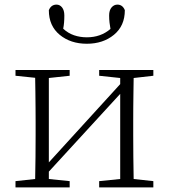

<svg xmlns="http://www.w3.org/2000/svg" viewBox="-20 -809 729 829"><path d="M355 -620.1Q284.7 -620.1 237.8 -658.7Q190.9 -697.3 190.9 -765.1Q200.7 -789.1 224.1 -789.1Q238.3 -789.1 248 -776.9Q257.8 -764.6 257.8 -742.2Q257.8 -725.6 256.6 -711.7Q255.4 -697.8 252.9 -685.1Q273.9 -665.5 299.8 -656.7Q325.7 -647.9 355 -647.9Q415 -647.9 457 -684.1Q454.6 -697.3 452.9 -711.4Q451.2 -725.6 451.2 -742.2Q451.2 -764.6 461.7 -776.9Q472.2 -789.1 486.8 -789.1Q509.3 -789.1 519 -765.1Q519 -697.3 471.9 -658.7Q424.8 -620.1 355 -620.1ZM642.1 -481.9 557.1 -472.2Q556.6 -444.8 556.2 -410.9Q555.7 -377 555.4 -343Q555.2 -309.1 555.2 -282.2V-226.1Q555.2 -185.5 555.7 -131.3Q556.2 -77.1 557.1 -36.1L642.1 -26.9V0H408.2V-26.9L499 -36.1V-403.8L190.9 -67.9V-36.1L280.8 -26.9V0H46.9V-26.9L131.8 -36.1Q132.8 -77.1 133.3 -131.3Q133.8 -185.5 133.8 -226.1V-282.2Q133.8 -309.1 133.5 -343Q133.3 -377 132.8 -411.1Q132.3 -445.3 131.8 -473.1L46.9 -481.9V-506.8H280.8V-481.9L190.9 -472.2V-107.9L499 -445.8V-472.2L408.2 -481.9V-506.8H642.1Z"/></svg>

Font: Source Han Serif CN ExtraLight
Style: Regular
Weight: 250
Designer: Ryoko NISHIZUKA  (kana & ideographs); Frank Grießhammer (Latin, Greek & Cyrillic); Wenlong ZHANG  (bopomofo); Sandoll Co
Foundry: Adobe Systems Incorporated
Version: Version 1.001;PS 1.001;hotconv 16.6.54;makeotf.lib2.5.65590